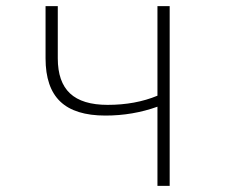

<svg xmlns="http://www.w3.org/2000/svg" viewBox="-20 -608 740 628"><path d="M495 0V-259Q414 -230 325 -230Q225 -230 177 -276Q129 -322 129 -417V-588H169V-417Q169 -340 209 -302.5Q249 -265 332 -265Q423 -265 495 -295V-588H535V0Z"/></svg>

Font: Martian Mono Thin
Style: Regular
Weight: 100
Monospace: yes
Designer: Roman Shamin
Foundry: Evil Martians
Version: Version 1.000; ttfautohint (v1.8.4.7-5d5b)